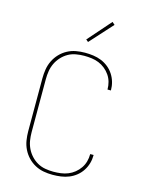

<svg xmlns="http://www.w3.org/2000/svg" viewBox="-140 -1048 880 1141"><g transform="rotate(15 300.0 -477.0)"><path d="M297 8Q269 8 241.5 3Q214 -2 189 -15.5Q164 -29 144.5 -49.5Q125 -70 112.5 -95.5Q100 -121 95.5 -149Q91 -177 91 -205V-530Q91 -558 95.5 -586Q100 -614 112.5 -639.5Q125 -665 144.5 -685.5Q164 -706 189 -719.5Q214 -733 241.5 -738Q269 -743 297 -743Q323 -743 348.5 -739.5Q374 -736 397.5 -726.5Q421 -717 441 -701Q461 -685 475 -663.5Q489 -642 496 -617.5Q503 -593 503 -567Q503 -567 503 -567Q503 -567 503 -566H482Q482 -567 482 -567Q482 -567 482 -567Q482 -590 476 -612Q470 -634 457 -653Q444 -672 426 -686.5Q408 -701 387 -709.5Q366 -718 343 -721Q320 -724 297 -724Q272 -724 246.5 -719.5Q221 -715 199 -702.5Q177 -690 159.5 -671Q142 -652 131 -629Q120 -606 116 -581Q112 -556 112 -530V-205Q112 -179 116 -154Q120 -129 131 -106Q142 -83 159.5 -64Q177 -45 199 -32.5Q221 -20 246.5 -15.5Q272 -11 297 -11Q320 -11 343 -14Q366 -17 387 -25.5Q408 -34 426 -48.5Q444 -63 457 -82Q470 -101 476 -123Q482 -145 482 -168Q482 -168 482 -168Q482 -168 482 -169H503Q503 -168 503 -168Q503 -168 503 -168Q503 -142 496 -117.5Q489 -93 475 -71.5Q461 -50 441 -34Q421 -18 397.5 -8.5Q374 1 348.5 4.5Q323 8 297 8ZM297 -809 283 -821 407 -962 423 -948Z"/></g></svg>

Font: Iosevka SS04 Thin Extended
Style: Regular
Weight: 100
Width: 7
Monospace: yes
Designer: Belleve Invis
Foundry: Belleve Invis
Version: Version 19.0.0; ttfautohint (v1.8.4)